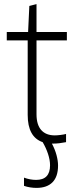

<svg xmlns="http://www.w3.org/2000/svg" viewBox="-20 -696 356 936"><path d="M158 220Q143 220 127 217.5Q111 215 97 210V170Q127 181 156 181Q224 181 224 110Q224 84 214 54Q204 24 188 -3Q115 -28 115 -136V-499H13V-540H117L123 -667L158 -676V-540H306V-499H158V-139Q158 -88 181 -62Q204 -36 247 -36Q258 -36 274.5 -38Q291 -40 302 -43V-3Q267 4 241 4H233Q248 32 255.5 60Q263 88 263 111Q263 165 236 192.5Q209 220 158 220Z"/></svg>

Font: Encode Sans Compressed
Style: ExtraLight
Weight: 200
Designer: Pablo Impallari, Andres Torresi
Foundry: Pablo Impallari, Andres Torresi
Version: Version 1.000; ttfautohint (v1.00) -l 8 -r 50 -G 200 -x 14 -